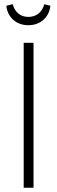

<svg xmlns="http://www.w3.org/2000/svg" viewBox="-20 -886 270 906"><path d="M9.8 -858.9 40 -866.2Q47.4 -838.4 66.4 -822.3Q85.4 -806.2 113.8 -806.2Q142.1 -806.2 161.9 -822.3Q181.6 -838.4 189 -866.2L217.8 -858.9Q212.9 -816.9 184.3 -792Q155.8 -767.1 113.8 -767.1Q71.8 -767.1 43.2 -792Q14.6 -816.9 9.8 -858.9ZM138.2 -684.1V0H91.8V-684.1Z"/></svg>

Font: Fira Sans Compressed ExtraLight
Style: Regular
Weight: 250
Width: 1
Designer: Carrois Corporate & Edenspiekermann AG
Foundry: Carrois Corporate GbR & Edenspiekermann AG
Version: Version 4.203;PS 004.203;hotconv 1.0.88;makeotf.lib2.5.64775